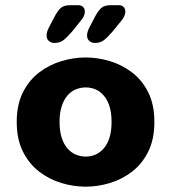

<svg xmlns="http://www.w3.org/2000/svg" viewBox="-20 -709 659 740"><path d="M310.5 10.5Q264 10.5 217 -3.5Q170 -17.5 131 -47.5Q92 -77.5 68.2 -125Q44.5 -172.5 44.5 -239Q44.5 -305.5 68.2 -352.8Q92 -400 131 -429.8Q170 -459.5 217 -473.5Q264 -487.5 310.5 -487.5Q356.5 -487.5 403.2 -473.5Q450 -459.5 489 -429.8Q528 -400 551.5 -352.8Q575 -305.5 575 -239Q575 -172.5 551.5 -125Q528 -77.5 489 -47.5Q450 -17.5 403.2 -3.5Q356.5 10.5 310.5 10.5ZM310.5 -105.5Q331 -105.5 348.8 -113.5Q366.5 -121.5 380.5 -137.8Q394.5 -154 402.2 -179.2Q410 -204.5 410 -239Q410 -273.5 402.2 -298.5Q394.5 -323.5 380.5 -340Q366.5 -356.5 348.8 -364.2Q331 -372 310.5 -372Q290 -372 271.5 -364.2Q253 -356.5 239.2 -340Q225.5 -323.5 217.5 -298.5Q209.5 -273.5 209.5 -239Q209.5 -204.5 217.5 -179.2Q225.5 -154 239.2 -137.8Q253 -121.5 271.5 -113.5Q290 -105.5 310.5 -105.5ZM324 -602 343 -638.5Q358 -668 370.5 -678.5Q383 -689 406.5 -689H437.5Q449.5 -689 456.2 -682.2Q463 -675.5 463 -664.5Q463 -646.5 446.5 -627.5L413 -586.5Q393 -563.5 379.5 -553.5Q366 -543.5 345.5 -543.5Q333.5 -543.5 324.5 -551Q315.5 -558.5 315.5 -572.5Q315.5 -585 324 -602ZM168 -602 187 -638.5Q202 -668 214.5 -678.5Q227 -689 251 -689H281.5Q293.5 -689 300.2 -682.2Q307 -675.5 307 -664.5Q307 -646.5 290 -627.5L257 -586.5Q237 -563.5 223.5 -553.5Q210 -543.5 189.5 -543.5Q177.5 -543.5 168.5 -551Q159.5 -558.5 159.5 -572.5Q159.5 -585 168 -602Z"/></svg>

Font: Sono Monospace
Style: Bold
Weight: 700
Designer: Tyler Finck
Foundry: Tyler Finck
Version: Version 2.112